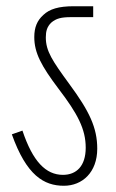

<svg xmlns="http://www.w3.org/2000/svg" viewBox="-20 -642 372 616"><path d="M292 -165C292 -232 267 -285 202 -373C148 -447 127 -478 127 -522C127 -542 131 -556 144 -569C160 -583 177 -587 208 -587H279V-622H217C168 -622 139 -613 119 -594C99 -576 90 -554 90 -523C90 -473 112 -431 168 -357C229 -277 255 -228 255 -168C255 -109 225 -81 182 -81C127 -81 85 -124 52 -223L18 -211C65 -79 121 -46 185 -46C244 -46 292 -89 292 -165Z"/></svg>

Font: Noto Sans Devanagari UI ExtraCondensed ExtraLight
Style: Regular
Weight: 200
Width: 2
Designer: Jelle Bosma - Monotype Design Team
Foundry: Monotype Imaging Inc.
Version: Version 2.004